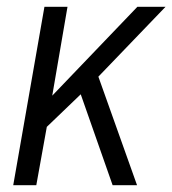

<svg xmlns="http://www.w3.org/2000/svg" viewBox="-20 -546 508 566"><path d="M19 0 111 -526H179L134 -264L385 -526H468L270 -320L384 0H312L218 -268L118 -172L87 0Z"/></svg>

Font: Archivo SemiCondensed Light
Style: Italic
Weight: 300
Width: 4
Italic angle: -10°
Designer: Hector Gatti
Foundry: Omnibus-Type
Version: Version 2.001